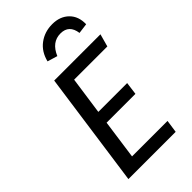

<svg xmlns="http://www.w3.org/2000/svg" viewBox="-277 -1002 1083 1083"><g transform="rotate(-45 264.5 -461.0)"><path d="M507 -613H242L210 -388H440L430 -312H200L167 -76H450L439 0H62L159 -689H528ZM209 -792Q224 -854 269.5 -888Q315 -922 376 -922Q438 -922 475.5 -885Q513 -848 511 -786L450 -778Q440 -852 372 -852Q302 -852 269 -774Z"/></g></svg>

Font: FiraGO
Style: Italic
Weight: 400
Italic angle: -8°
Designer: bBox Type GmbH
Foundry: bBox Type GmbH
Version: Version 1.001